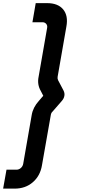

<svg xmlns="http://www.w3.org/2000/svg" viewBox="-54 -954 542 1196"><path d="M36.5 221H-34.5L-13.5 103H49Q63.5 103 75.5 92.8Q87.5 82.5 90.5 66.5L143.5 -237.5Q151.5 -285.5 188.5 -326L215.5 -357.5L200 -387.5Q176.5 -428 186.5 -476L239.5 -780Q242.5 -795 233.8 -805.2Q225 -815.5 210.5 -815.5H148L168.5 -934.5H239.5Q307 -934.5 339.5 -895.5Q372 -856 359.5 -788.5L305 -476Q303 -465 307.5 -455L341.5 -390.5Q350 -373.5 347 -357.5Q344.5 -340 330 -324L273 -258.5Q264.5 -251 262.5 -237.5L207.5 75Q196.5 142 150 181.5Q104.5 221 36.5 221Z"/></svg>

Font: Russisch Sans
Style: Bold Italic
Weight: 700
Italic angle: -10°
Designer: Michael Sharanda (font) & Cristiano Sobral (main changes)
Foundry: Michael Sharanda
Version: Version 2.00;September 8, 2020;FontCreator 13.0.0.2681 64-bi